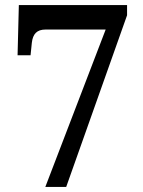

<svg xmlns="http://www.w3.org/2000/svg" viewBox="-20 -734 562 754"><path d="M158 0H240L479 -674V-714H54L49 -517H100L105 -566C109 -601 125 -618 159 -618H395Z"/></svg>

Font: Noto Serif Devanagari SemiCondensed SemiBold
Style: Regular
Weight: 600
Width: 4
Designer: Universal Thirst, Indian Type Foundry and the Monotype Design Team
Foundry: Monotype Imaging Inc.
Version: Version 2.004